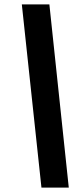

<svg xmlns="http://www.w3.org/2000/svg" viewBox="-20 -740 371 871"><path d="M168 111H292L204 -720H79Z"/></svg>

Font: Fixel Text 20240404
Style: Bold Italic
Weight: 700
Width: 4
Italic angle: -10°
Designer: AlfaBravo + MacPaw
Foundry: Kyrylo Tkachov, Marchela Mozhyna, Serhii Makarenko, Maria Weinstein, Zakhar Kryvoshyya
Version: Version 1.211;Glyphs 3.2 (3225)